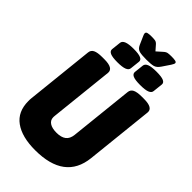

<svg xmlns="http://www.w3.org/2000/svg" viewBox="-301 -1104 1203 1203"><g transform="rotate(45 301.0 -502.0)"><path d="M270 8Q153 8 88 -39Q23 -86 23 -180Q23 -186 23 -192Q23 -198 24 -205L72 -659Q74 -682 94 -692Q114 -702 156 -702H175Q255 -702 251 -658L206 -235Q205 -226 205 -223Q205 -220 205 -218Q205 -193 226.5 -178.5Q248 -164 288 -164Q329 -164 351.5 -181Q374 -198 378 -235L423 -659Q425 -682 445 -692Q465 -702 507 -702H526Q606 -702 602 -658L554 -205Q531 8 270 8ZM447 -746Q402 -746 383.5 -754.5Q365 -763 366 -780L373 -844Q375 -861 395.5 -869.5Q416 -878 461 -878Q506 -878 524.5 -869.5Q543 -861 541 -844L534 -780Q533 -763 512.5 -754.5Q492 -746 447 -746ZM245 -746Q201 -746 182 -754.5Q163 -763 164 -780L171 -844Q173 -861 194 -869.5Q215 -878 259 -878Q303 -878 322 -869.5Q341 -861 339 -844L332 -780Q331 -763 310 -754.5Q289 -746 245 -746ZM461 -1012Q481 -1012 493.5 -1009.5Q506 -1007 506 -998Q506 -991 495 -974L460 -922Q443 -897 423.5 -891.5Q404 -886 362 -886Q320 -886 299.5 -891.5Q279 -897 268 -922L245 -974Q242 -981 240 -986Q238 -991 238 -995Q238 -1006 250 -1009Q262 -1012 283 -1012Q303 -1012 315 -1010Q327 -1008 338 -995L366 -963L402 -995Q416 -1008 428.5 -1010Q441 -1012 461 -1012Z"/></g></svg>

Font: Asap Condensed Condensed Black
Style: Italic
Weight: 900
Width: 3
Italic angle: -6°
Designer: Pablo Cosgaya
Foundry: Omnibus-Type
Version: Version 3.001; ttfautohint (v1.8.4.7-5d5b)